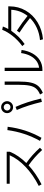

<svg xmlns="http://www.w3.org/2000/svg" viewBox="1327 -2137 803 3497"><g transform="rotate(-90 1728.5 -388.5)"><path d="M648.9 -613.3H130.9V-668H713.9V-613.3Q682.6 -534.7 630.4 -458.3Q578.1 -381.8 507.8 -310.5Q584.5 -256.8 651.9 -196.8Q719.2 -136.7 786.1 -62.5L745.1 -22.5Q676.8 -97.2 610.1 -156Q543.5 -214.8 465.8 -269.5Q317.4 -133.3 119.1 -33.2L90.8 -84Q293.5 -187.5 437.7 -324.5Q582 -461.4 648.9 -613.3Z M1473.6 -484.4 1530.3 -506.8Q1576.7 -402.3 1613.5 -289.8Q1650.4 -177.2 1682.6 -42L1621.1 -27.3Q1590.3 -157.7 1554.4 -269.3Q1518.6 -380.9 1473.6 -484.4ZM1107.4 -655.3 1168 -650.4Q1147.9 -484.4 1098.4 -332Q1048.8 -179.7 966.8 -34.2L911.1 -61.5Q989.7 -203.6 1037.8 -349.6Q1085.9 -495.6 1107.4 -655.3ZM1416 -661.1Q1416 -690.4 1430.7 -715.3Q1445.3 -740.2 1470.5 -754.9Q1495.6 -769.5 1525.4 -769.5Q1555.2 -769.5 1580.1 -754.9Q1605 -740.2 1619.6 -715.3Q1634.3 -690.4 1634.8 -661.1Q1634.3 -631.3 1619.6 -606Q1605 -580.6 1580.1 -565.9Q1555.2 -551.3 1525.4 -551.8Q1495.6 -551.3 1470.5 -565.9Q1445.3 -580.6 1430.7 -606Q1416 -631.3 1416 -661.1ZM1586.9 -661.1Q1586.9 -686 1569.1 -704.1Q1551.3 -722.2 1525.4 -722.7Q1500 -722.2 1481.9 -704.1Q1463.9 -686 1463.9 -661.1Q1463.9 -644 1472.2 -629.9Q1480.5 -615.7 1494.6 -607.4Q1508.8 -599.1 1525.4 -599.6Q1542 -599.1 1556.2 -607.4Q1570.3 -615.7 1578.6 -629.9Q1586.9 -644 1586.9 -661.1Z M2183.6 -705.1H2243.2V-78.1Q2313 -86.4 2368.4 -127.7Q2423.8 -168.9 2460.4 -239.5Q2497.1 -310.1 2510.7 -405.3L2567.4 -397.5Q2550.8 -281.7 2502 -195.8Q2453.1 -109.9 2377.7 -63.7Q2302.2 -17.6 2209 -17.6H2183.6ZM1932.6 -460V-705.1H1992.2V-456.1Q1992.2 -314.5 1973.4 -229.7Q1954.6 -145 1910.4 -94Q1866.2 -43 1785.2 -9.8L1755.9 -60.5Q1828.1 -91.3 1865.2 -134.5Q1902.3 -177.7 1917.5 -252.4Q1932.6 -327.1 1932.6 -460Z M3148.4 -243.7Q3021 -348.1 2883.8 -435.5L2918 -482.4Q3069.8 -385.3 3187.5 -288.1Q3237.8 -352.1 3266.4 -427.2Q3294.9 -502.4 3298.8 -585H2915.5Q2870.1 -517.1 2809.3 -455.3Q2748.5 -393.6 2675.8 -341.8L2637.7 -383.8Q2738.8 -457 2817.6 -554.4Q2896.5 -651.9 2934.6 -750L2994.1 -737.3Q2975.6 -687.5 2948.7 -639.6H3361.3V-613.3Q3360.8 -454.1 3283.9 -321.5Q3207 -189 3070.6 -106Q2934.1 -22.9 2761.7 -6.8L2746.1 -61.5Q2866.7 -72.3 2970 -119.9Q3073.2 -167.5 3148.4 -243.7Z"/></g></svg>

Font: Pretendard GOV Light
Style: Regular
Weight: 300
Designer: Base glyphs from Inter by Rasmus Andersson; Hangeul glyphs from Noto Sans CJK(Source Han Sans) by Jang Soo-young and Kan
Foundry: Kil Hyung-jin
Version: Version 1.309